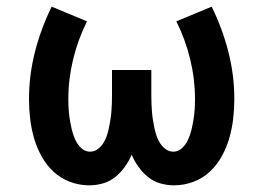

<svg xmlns="http://www.w3.org/2000/svg" viewBox="-20 -548 790 576"><path d="M502 8Q481 8 460.5 2Q440 -4 424 -17Q408 -30 395.5 -47.5Q383 -65 375 -84Q367 -65 354.5 -47.5Q342 -30 326 -17Q310 -4 289.5 2Q269 8 248 8Q218 8 190 -2.5Q162 -13 140.5 -33Q119 -53 104.5 -79.5Q90 -106 82 -134Q74 -162 70.5 -191.5Q67 -221 67 -250Q67 -323 85 -393Q103 -463 135 -528L241 -484Q214 -430 199.5 -370.5Q185 -311 185 -251Q185 -235 186 -219.5Q187 -204 189.5 -189Q192 -174 195.5 -159Q199 -144 205.5 -129.5Q212 -115 223.5 -104Q235 -93 250 -93Q263 -93 273 -100.5Q283 -108 289.5 -118Q296 -128 300 -139.5Q304 -151 306.5 -163Q309 -175 311 -187Q313 -199 314 -211Q315 -223 315.5 -235.5Q316 -248 316 -260V-338H434V-260Q434 -248 434.5 -235.5Q435 -223 436 -211Q437 -199 439 -187Q441 -175 443.5 -163Q446 -151 450 -139.5Q454 -128 460.5 -118Q467 -108 477 -100.5Q487 -93 500 -93Q515 -93 526.5 -104Q538 -115 544.5 -129.5Q551 -144 554.5 -159Q558 -174 560.5 -189Q563 -204 564 -219.5Q565 -235 565 -251Q565 -311 550.5 -370.5Q536 -430 509 -484L615 -528Q647 -463 665 -393Q683 -323 683 -250Q683 -221 679.5 -191.5Q676 -162 668 -134Q660 -106 645.5 -79.5Q631 -53 609.5 -33Q588 -13 560 -2.5Q532 8 502 8Z"/></svg>

Font: Iosevka Book
Style: Bold
Weight: 700
Designer: Belleve Invis
Foundry: Belleve Invis
Version: Version 28.0.7; ttfautohint (v1.8.3)